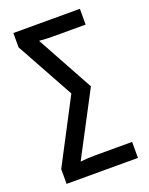

<svg xmlns="http://www.w3.org/2000/svg" viewBox="-136 -785 665 857"><g transform="rotate(-20 196.5 -357.0)"><path d="M29 0H368V-76H190Q174 -76 157 -75Q140 -74 122 -72L280 -372L132 -642Q162 -639 200 -639H352V-714H36V-646L187 -372L29 -70Z"/></g></svg>

Font: Noto Sans Display Condensed
Style: Regular
Weight: 400
Width: 3
Designer: Monotype Design Team
Foundry: Monotype Imaging Inc.
Version: Version 1.900